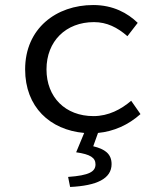

<svg xmlns="http://www.w3.org/2000/svg" viewBox="-20 -518 640 764"><path d="M259 226C365 221 424 193 424 135C424 94 397 75 351 64L370 11C433 5 491 -21 539 -64L502 -117C462 -83 412 -56 352 -56C240 -56 165 -131 165 -242C165 -354 242 -430 354 -430C405 -430 447 -409 487 -374L528 -427C488 -466 430 -498 351 -498C204 -498 80 -405 80 -242C80 -92 179 -1 315 11L283 88C340 96 360 110 360 136C360 165 335 180 251 186Z"/></svg>

Font: Hasklig
Style: Regular
Weight: 400
Monospace: yes
Designer: Paul D. Hunt, Teo Tuominen
Foundry: Adobe Systems Incorporated
Version: Version 2.030;PS 1.0;hotconv 16.6.51;makeotf.lib2.5.65220